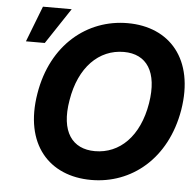

<svg xmlns="http://www.w3.org/2000/svg" viewBox="-55 -835 920 900"><g transform="rotate(5 405.5 -384.5)"><path d="M798.7 -353.7C838.4 -595.9 710.6 -737.2 513.5 -737.2C323.9 -737.2 158.7 -605.1 120.4 -371.8C80.3 -130.3 208.5 9.9 406.6 9.9C595.2 9.9 759.2 -120.4 798.7 -353.7ZM45.5 -610.8H134.2L246.1 -779.5H110.8ZM273.1 -353.7C298.7 -511.4 390.6 -601.2 507.5 -601.2C614.7 -601.2 670.1 -521.3 645.6 -371.8C619.7 -214.1 528.4 -126.1 412.3 -126.1C305.8 -126.1 247.2 -203.5 273.1 -353.7Z"/></g></svg>

Font: Margiela Sans
Style: Bold Italic
Weight: 700
Italic angle: -9.39999°
Designer: Stefan Endress, Andreas Faust
Version: Version 1.100;FEAKit 1.0